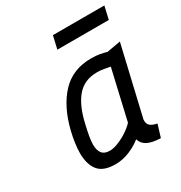

<svg xmlns="http://www.w3.org/2000/svg" viewBox="-168 -828 907 960"><g transform="rotate(-30 285.5 -348.0)"><path d="M455 -113Q454 -87 468.5 -76.5Q483 -66 506 -62L484 10Q434 8 408 -5.5Q382 -19 374 -47Q362 -37 345.5 -27Q329 -17 309.5 -8.5Q290 0 268 5Q246 10 224 10Q154 10 125 -26Q96 -62 96 -127Q96 -153 100.5 -184.5Q105 -216 113 -249Q143 -370 208.5 -440Q274 -510 381 -510Q409 -510 430.5 -506Q452 -502 469 -497L548 -511ZM232 -63Q252 -63 275 -71.5Q298 -80 319 -92Q340 -104 356 -117Q372 -130 380 -139L446 -425Q432 -427 413 -431Q394 -435 372 -435Q298 -435 255.5 -385Q213 -335 192 -241Q184 -208 179 -179.5Q174 -151 174 -130Q174 -99 187.5 -81Q201 -63 232 -63ZM274 -706H571L554 -632H257Z"/></g></svg>

Font: Panefresco 500wt
Style: Italic
Weight: 700
Foundry: Campivisivi & Chank Co
Version: Version 1.000